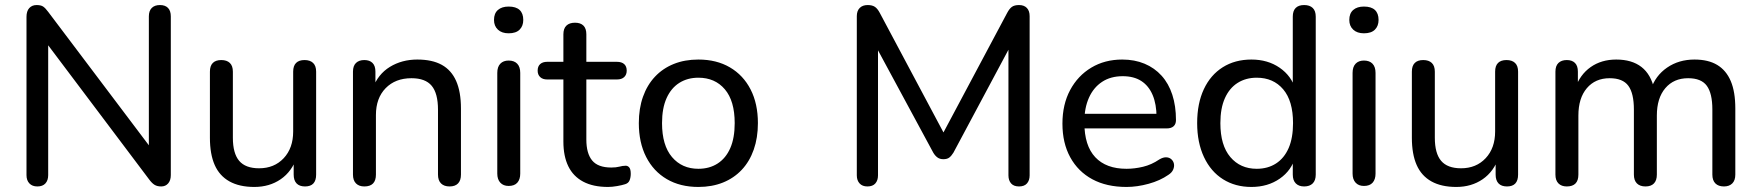

<svg xmlns="http://www.w3.org/2000/svg" viewBox="-20 -732 6971 761"><path d="M128 7Q108 7 96.5 -5Q85 -17 85 -38V-665Q85 -688 96 -700Q107 -712 125 -712Q142 -712 151 -706Q160 -700 171 -685L595 -123H570V-667Q570 -689 581.5 -700.5Q593 -712 614 -712Q635 -712 646 -700.5Q657 -689 657 -667V-38Q657 -17 646.5 -5Q636 7 619 7Q603 7 592.5 0.5Q582 -6 571 -21L148 -583H171V-38Q171 -17 160 -5Q149 7 128 7Z M988 9Q929 9 889.5 -13Q850 -35 831 -78Q812 -121 812 -186V-448Q812 -471 823.5 -482.5Q835 -494 857 -494Q879 -494 891 -482.5Q903 -471 903 -448V-186Q903 -124 928 -94.5Q953 -65 1007 -65Q1067 -65 1104.5 -105Q1142 -145 1142 -211V-448Q1142 -471 1153.5 -482.5Q1165 -494 1187 -494Q1209 -494 1221 -482.5Q1233 -471 1233 -448V-40Q1233 7 1189 7Q1167 7 1155.5 -5Q1144 -17 1144 -40V-127L1157 -110Q1137 -52 1092.5 -21.5Q1048 9 988 9Z M1424 7Q1403 7 1391 -5Q1379 -17 1379 -40V-448Q1379 -471 1391 -482.5Q1403 -494 1424 -494Q1445 -494 1456.5 -482.5Q1468 -471 1468 -448V-366L1457 -381Q1478 -438 1525.5 -467Q1573 -496 1634 -496Q1693 -496 1731 -475Q1769 -454 1788 -411Q1807 -368 1807 -302V-40Q1807 -17 1795.5 -5Q1784 7 1762 7Q1740 7 1728 -5Q1716 -17 1716 -40V-297Q1716 -362 1691 -392Q1666 -422 1611 -422Q1547 -422 1508.5 -382.5Q1470 -343 1470 -276V-40Q1470 7 1424 7Z M1996 5Q1975 5 1963 -8Q1951 -21 1951 -44V-443Q1951 -467 1963 -479.5Q1975 -492 1996 -492Q2018 -492 2030 -479.5Q2042 -467 2042 -443V-44Q2042 -21 2030.5 -8Q2019 5 1996 5ZM1996 -600Q1969 -600 1953.5 -614.5Q1938 -629 1938 -653Q1938 -679 1953.5 -692.5Q1969 -706 1996 -706Q2025 -706 2039.5 -692.5Q2054 -679 2054 -653Q2054 -629 2039.5 -614.5Q2025 -600 1996 -600Z M2390 9Q2331 9 2291.5 -12Q2252 -33 2232.5 -73Q2213 -113 2213 -171V-417H2149Q2131 -417 2121 -426.5Q2111 -436 2111 -452Q2111 -469 2121 -478Q2131 -487 2149 -487H2213V-596Q2213 -619 2225 -630.5Q2237 -642 2259 -642Q2281 -642 2292.5 -630.5Q2304 -619 2304 -596V-487H2425Q2444 -487 2454 -478Q2464 -469 2464 -452Q2464 -436 2454 -426.5Q2444 -417 2425 -417H2304V-179Q2304 -124 2327 -96Q2350 -68 2403 -68Q2422 -68 2435 -71.5Q2448 -75 2458 -75Q2467 -76 2473.5 -69Q2480 -62 2480 -43Q2480 -29 2475.5 -17.5Q2471 -6 2458 -2Q2446 2 2426 5.5Q2406 9 2390 9Z M2748 9Q2676 9 2623 -22Q2570 -53 2541 -110Q2512 -167 2512 -244Q2512 -302 2528.5 -348.5Q2545 -395 2576 -428Q2607 -461 2650.5 -478.5Q2694 -496 2748 -496Q2820 -496 2873 -465Q2926 -434 2955 -377.5Q2984 -321 2984 -244Q2984 -186 2967.5 -139Q2951 -92 2920 -59Q2889 -26 2845.5 -8.5Q2802 9 2748 9ZM2748 -63Q2792 -63 2824.5 -84Q2857 -105 2874.5 -145Q2892 -185 2892 -244Q2892 -332 2853 -378Q2814 -424 2748 -424Q2705 -424 2672.5 -403.5Q2640 -383 2622 -343Q2604 -303 2604 -244Q2604 -156 2643.5 -109.5Q2683 -63 2748 -63Z M3418 7Q3398 7 3387 -5Q3376 -17 3376 -37V-668Q3376 -689 3387.5 -700.5Q3399 -712 3419 -712Q3437 -712 3447.5 -705Q3458 -698 3467 -681L3735 -178H3704L3972 -681Q3981 -698 3991 -705Q4001 -712 4019 -712Q4039 -712 4050 -700.5Q4061 -689 4061 -668V-37Q4061 -17 4050.5 -5Q4040 7 4019 7Q3998 7 3987.5 -5Q3977 -17 3977 -37V-576H3999L3759 -127Q3751 -114 3742.5 -107.5Q3734 -101 3719 -101Q3705 -101 3695.5 -108Q3686 -115 3679 -127L3436 -577H3460V-37Q3460 -17 3449.5 -5Q3439 7 3418 7Z M4445 9Q4366 9 4309.5 -21.5Q4253 -52 4222 -108.5Q4191 -165 4191 -242Q4191 -318 4221.5 -375Q4252 -432 4305.5 -464Q4359 -496 4428 -496Q4477 -496 4516.5 -479.5Q4556 -463 4584 -432Q4612 -401 4626.5 -356.5Q4641 -312 4641 -256Q4641 -240 4631.5 -231.5Q4622 -223 4604 -223H4262V-281H4581L4564 -267Q4564 -319 4548.5 -355.5Q4533 -392 4503.5 -411Q4474 -430 4430 -430Q4382 -430 4348 -407.5Q4314 -385 4296 -344.5Q4278 -304 4278 -251V-245Q4278 -155 4321 -109Q4364 -63 4445 -63Q4477 -63 4510.5 -71Q4544 -79 4575 -100Q4590 -109 4602.5 -108.5Q4615 -108 4623 -100.5Q4631 -93 4633 -82.5Q4635 -72 4630 -60Q4625 -48 4611 -39Q4578 -16 4532.5 -3.5Q4487 9 4445 9Z M4940 9Q4876 9 4827.5 -21.5Q4779 -52 4752 -109.5Q4725 -167 4725 -244Q4725 -322 4751.5 -378.5Q4778 -435 4826.5 -465.5Q4875 -496 4940 -496Q5005 -496 5052 -463.5Q5099 -431 5115 -377H5104V-666Q5104 -689 5115.5 -700.5Q5127 -712 5149 -712Q5171 -712 5183 -700.5Q5195 -689 5195 -666V-40Q5195 -17 5183 -5Q5171 7 5149 7Q5128 7 5116 -5Q5104 -17 5104 -40V-131L5115 -113Q5100 -57 5052.5 -24Q5005 9 4940 9ZM4961 -63Q5005 -63 5037.5 -84Q5070 -105 5087.5 -145Q5105 -185 5105 -244Q5105 -332 5066 -378Q5027 -424 4961 -424Q4918 -424 4885.5 -403.5Q4853 -383 4835 -343Q4817 -303 4817 -244Q4817 -156 4856.5 -109.5Q4896 -63 4961 -63Z M5386 5Q5365 5 5353 -8Q5341 -21 5341 -44V-443Q5341 -467 5353 -479.5Q5365 -492 5386 -492Q5408 -492 5420 -479.5Q5432 -467 5432 -443V-44Q5432 -21 5420.5 -8Q5409 5 5386 5ZM5386 -600Q5359 -600 5343.5 -614.5Q5328 -629 5328 -653Q5328 -679 5343.5 -692.5Q5359 -706 5386 -706Q5415 -706 5429.5 -692.5Q5444 -679 5444 -653Q5444 -629 5429.5 -614.5Q5415 -600 5386 -600Z M5752 9Q5693 9 5653.5 -13Q5614 -35 5595 -78Q5576 -121 5576 -186V-448Q5576 -471 5587.5 -482.5Q5599 -494 5621 -494Q5643 -494 5655 -482.5Q5667 -471 5667 -448V-186Q5667 -124 5692 -94.5Q5717 -65 5771 -65Q5831 -65 5868.5 -105Q5906 -145 5906 -211V-448Q5906 -471 5917.5 -482.5Q5929 -494 5951 -494Q5973 -494 5985 -482.5Q5997 -471 5997 -448V-40Q5997 7 5953 7Q5931 7 5919.5 -5Q5908 -17 5908 -40V-127L5921 -110Q5901 -52 5856.5 -21.5Q5812 9 5752 9Z M6190 7Q6169 7 6157 -5Q6145 -17 6145 -40V-448Q6145 -471 6157 -482.5Q6169 -494 6190 -494Q6211 -494 6222.5 -482.5Q6234 -471 6234 -448V-363L6223 -381Q6242 -436 6284.5 -466Q6327 -496 6386 -496Q6448 -496 6486 -466.5Q6524 -437 6537 -377H6523Q6541 -432 6587.5 -464Q6634 -496 6696 -496Q6751 -496 6786.5 -474.5Q6822 -453 6840 -410.5Q6858 -368 6858 -302V-40Q6858 -17 6846 -5Q6834 7 6813 7Q6791 7 6779 -5Q6767 -17 6767 -40V-298Q6767 -362 6745 -392Q6723 -422 6671 -422Q6614 -422 6580.5 -382.5Q6547 -343 6547 -274V-40Q6547 -17 6535.5 -5Q6524 7 6502 7Q6480 7 6468 -5Q6456 -17 6456 -40V-298Q6456 -362 6434 -392Q6412 -422 6360 -422Q6303 -422 6269.5 -382.5Q6236 -343 6236 -274V-40Q6236 7 6190 7Z"/></svg>

Font: Nunito Medium
Style: Regular
Weight: 500
Designer: Vernon Adams
Foundry: Vernon Adams
Version: Version 3.601